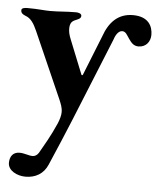

<svg xmlns="http://www.w3.org/2000/svg" viewBox="-52 -478 685 806"><g transform="rotate(5 291.0 -74.5)"><path d="M85 283C127 283 161 264 178 224C207 157 238 84 260 30L403 -322C407 -335 418 -361 437 -361C452 -361 458 -346 468 -332C478 -318 488 -303 510 -303C542 -303 560 -328 560 -356C560 -392 542 -432 476 -432C413 -432 376 -392 355 -332L288 -164C287 -163 286 -162 285 -162C284 -162 283 -163 282 -164L225 -306C216 -327 214 -341 214 -352C214 -375 222 -384 237 -390C248 -395 260 -398 260 -410C260 -420 246 -423 237 -423C190 -423 170 -419 128 -419C101 -419 79 -423 32 -423C23 -423 7 -422 7 -412C7 -400 14 -395 26 -390C50 -382 63 -360 76 -331L199 -52C206 -35 213 -20 213 0C213 14 208 31 201 48C176 105 150 148 133 178C126 189 117 194 107 194C91 194 73 185 52 185C23 185 11 206 11 231C11 264 50 283 85 283Z"/></g></svg>

Font: EB Garamond
Style: Bold
Weight: 700
Designer: Georg Duffner and Octavio Pardo
Foundry: Georg Duffner
Version: Version 1.000;PS 001.000;hotconv 1.0.88;makeotf.lib2.5.64775